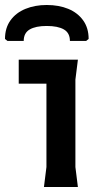

<svg xmlns="http://www.w3.org/2000/svg" viewBox="-33 -749 418 769"><path d="M143 0 153 -80V-414H42V-510H279L269 -430V-80L279 0ZM154 -729Q203 -729 240.5 -713.5Q278 -698 300 -667.5Q322 -637 322 -593L312 -585H247Q247 -617 223 -631Q199 -645 154 -645Q110 -645 86 -631Q62 -617 62 -585H-3L-13 -593Q-13 -637 9 -667.5Q31 -698 69 -713.5Q107 -729 154 -729Z"/></svg>

Font: AR One Sans SemiBold
Style: Regular
Weight: 600
Designer: Niteesh Yadav
Foundry: Niteesh Yadav
Version: Version 1.001;gftools[0.9.33]